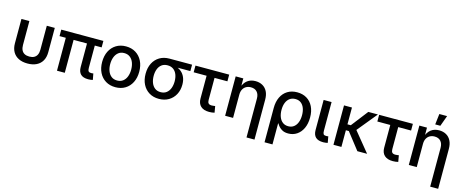

<svg xmlns="http://www.w3.org/2000/svg" viewBox="-46 -1547 6140 2542"><g transform="rotate(15 3024.5 -276.0)"><path d="M296.9 9.3Q225.6 9.3 174.3 -16.4Q123 -42 95.9 -90.3Q68.8 -138.7 68.8 -206.5V-540H177.7V-212.9Q177.7 -171.4 191.2 -143.1Q204.6 -114.7 231.4 -100.3Q258.3 -85.9 297.4 -85.9Q336.4 -85.9 363 -100.3Q389.6 -114.7 403.1 -143.1Q416.5 -171.4 416.5 -212.9V-540H525.9V-206.5Q525.9 -138.7 498.8 -90.3Q471.7 -42 420.4 -16.4Q369.1 9.3 296.9 9.3Z M1127.9 2.9Q1057.6 2.9 1024.4 -30.5Q991.2 -64 991.2 -127.9V-511.7H1098.1V-146.5Q1098.1 -114.3 1107.9 -100.6Q1117.7 -86.9 1143.6 -86.9Q1155.3 -86.9 1162.1 -87.6Q1168.9 -88.4 1174.8 -89.8L1190.9 -4.9Q1180.2 -2 1163.8 0.5Q1147.5 2.9 1127.9 2.9ZM700.7 0V-511.7H807.6V0ZM614.7 -451.2V-540H1191.9V-451.2Z M1502 11.2Q1425.3 11.2 1368.2 -23.7Q1311 -58.6 1279.5 -121.3Q1248 -184.1 1248 -267.6Q1248 -351.6 1279.5 -414.6Q1311 -477.5 1368.2 -512.7Q1425.3 -547.9 1502 -547.9Q1578.6 -547.9 1635.7 -512.7Q1692.9 -477.5 1724.6 -414.6Q1756.3 -351.6 1756.3 -267.6Q1756.3 -184.1 1724.6 -121.3Q1692.9 -58.6 1635.7 -23.7Q1578.6 11.2 1502 11.2ZM1502 -80.6Q1549.8 -80.6 1582 -105.7Q1614.3 -130.9 1630.1 -173.1Q1646 -215.3 1646 -267.6Q1646 -320.3 1630.1 -362.8Q1614.3 -405.3 1582 -430.7Q1549.8 -456.1 1502 -456.1Q1454.1 -456.1 1422.4 -430.7Q1390.6 -405.3 1374.5 -362.8Q1358.4 -320.3 1358.4 -267.6Q1358.4 -215.3 1374.5 -173.1Q1390.6 -130.9 1422.4 -105.7Q1454.1 -80.6 1502 -80.6Z M2098.1 11.2Q2021.5 11.2 1964.4 -23.7Q1907.2 -58.6 1875.7 -120.8Q1844.2 -183.1 1844.2 -266.1Q1844.2 -348.6 1875.7 -410.2Q1907.2 -471.7 1964.4 -505.9Q2021.5 -540 2098.1 -540H2407.7V-452.1H2177.2L2098.1 -448.2Q2050.3 -448.2 2018.3 -424.3Q1986.3 -400.4 1970.5 -359.4Q1954.6 -318.4 1954.6 -266.1Q1954.6 -214.4 1970.7 -172.1Q1986.8 -129.9 2018.6 -105.2Q2050.3 -80.6 2098.1 -80.6Q2146 -80.6 2178.2 -105.5Q2210.4 -130.4 2226.3 -172.4Q2242.2 -214.4 2242.2 -266.1Q2242.2 -318.4 2226.3 -359.4Q2210.4 -400.4 2178.2 -424.3Q2146 -448.2 2098.1 -448.2V-479Q2153.8 -479 2200.4 -464.8Q2247.1 -450.7 2281 -422.4Q2314.9 -394 2333.5 -351.1Q2352.1 -308.1 2352.1 -250.5Q2352.1 -175.3 2320.6 -116Q2289.1 -56.6 2231.9 -22.7Q2174.8 11.2 2098.1 11.2Z M2785.6 5.9Q2710.9 5.9 2671.1 -31Q2631.3 -67.9 2631.3 -136.2V-448.2H2454.1V-540H2916.5V-448.2H2740.2V-146.5Q2740.2 -114.3 2753.4 -99.9Q2766.6 -85.4 2797.9 -85.4Q2807.1 -85.4 2820.8 -87.2Q2834.5 -88.9 2844.7 -90.3L2859.9 -2.9Q2843.3 1.5 2824 3.7Q2804.7 5.9 2785.6 5.9Z M3114.3 -317.9V0H3005.4V-540H3109.9L3110.4 -407.2H3097.2Q3121.1 -479.5 3166.3 -513.4Q3211.4 -547.4 3276.4 -547.4Q3331.5 -547.4 3373.5 -523.9Q3415.5 -500.5 3439 -454.8Q3462.4 -409.2 3462.4 -341.8V204.1H3353V-328.1Q3353 -386.7 3323 -419.7Q3293 -452.6 3239.7 -452.6Q3203.6 -452.6 3175.3 -437.3Q3147 -421.9 3130.6 -391.8Q3114.3 -361.8 3114.3 -317.9Z M3600.1 204.1V-266.1Q3600.1 -352.1 3630.6 -415.3Q3661.1 -478.5 3717 -512.9Q3772.9 -547.4 3849.1 -547.4Q3924.3 -547.4 3980.2 -513.7Q4036.1 -480 4067.1 -417.2Q4098.1 -354.5 4098.1 -268.1Q4098.1 -183.1 4069.1 -120.6Q4040 -58.1 3988.8 -23.7Q3937.5 10.7 3871.6 10.7Q3824.7 10.7 3793.7 -4.9Q3762.7 -20.5 3743.9 -42.2Q3725.1 -64 3713.9 -84H3709V204.1ZM3847.2 -82Q3892.6 -82 3923.8 -106.2Q3955.1 -130.4 3971.2 -172.9Q3987.3 -215.3 3987.3 -270Q3987.3 -323.7 3971.7 -365.5Q3956.1 -407.2 3925.3 -431.2Q3894.5 -455.1 3848.1 -455.1Q3803.2 -455.1 3771.5 -432.1Q3739.7 -409.2 3722.9 -367.7Q3706.1 -326.2 3706.1 -270Q3706.1 -214.4 3722.7 -171.9Q3739.3 -129.4 3770.8 -105.7Q3802.2 -82 3847.2 -82Z M4349.6 2.9Q4278.3 2.9 4244.6 -30Q4210.9 -63 4210.9 -127.9V-540H4319.8V-147Q4319.8 -114.7 4329.1 -101.3Q4338.4 -87.9 4364.3 -87.9Q4376 -87.9 4382.8 -88.6Q4389.6 -89.4 4395 -90.8L4410.6 -4.9Q4399.9 -2 4383.8 0.5Q4367.7 2.9 4349.6 2.9Z M4599.1 -540V0H4490.2V-540ZM4955.1 -540 4699.7 -228.5H4564.9L4564.5 -309.6H4645L4823.2 -540ZM4817.9 0 4636.7 -232.4 4707 -299.3 4951.2 0Z M5303.2 5.9Q5228.5 5.9 5188.7 -31Q5148.9 -67.9 5148.9 -136.2V-448.2H4971.7V-540H5434.1V-448.2H5257.8V-146.5Q5257.8 -114.3 5271 -99.9Q5284.2 -85.4 5315.4 -85.4Q5324.7 -85.4 5338.4 -87.2Q5352.1 -88.9 5362.3 -90.3L5377.4 -2.9Q5360.8 1.5 5341.6 3.7Q5322.3 5.9 5303.2 5.9Z M5631.8 -317.9V0H5522.9V-540H5627.4L5627.9 -407.2H5614.7Q5638.7 -479.5 5683.8 -513.4Q5729 -547.4 5793.9 -547.4Q5849.1 -547.4 5891.1 -523.9Q5933.1 -500.5 5956.5 -454.8Q5980 -409.2 5980 -341.8V204.1H5870.6V-328.1Q5870.6 -386.7 5840.6 -419.7Q5810.5 -452.6 5757.3 -452.6Q5721.2 -452.6 5692.9 -437.3Q5664.6 -421.9 5648.2 -391.8Q5631.8 -361.8 5631.8 -317.9ZM5721.7 -609.4 5738.8 -756.3H5845.2L5792 -609.4Z"/></g></svg>

Font: V-Inter
Style: Medium-500
Weight: 500
Designer: Rasmus Andersson
Foundry: rsms
Version: Version 4.000;git-4146feb